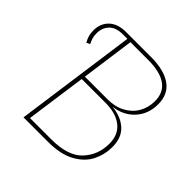

<svg xmlns="http://www.w3.org/2000/svg" viewBox="-177 -832 984 984"><g transform="rotate(45 315.0 -340.5)"><path d="M560 -215Q560 -160 536 -111.5Q512 -63 455.5 -31.5Q399 0 307 0H130L222 -661H190Q140 -661 115 -635.5Q90 -610 90 -569Q90 -550 94 -537Q98 -524 106 -507L87 -498Q77 -517 72.5 -532Q68 -547 68 -569Q68 -619 100.5 -650Q133 -681 193 -681H373Q468 -681 519.5 -644.5Q571 -608 571 -536Q571 -465 528 -417.5Q485 -370 414 -361Q480 -355 520 -318.5Q560 -282 560 -215ZM205 -370H371Q424 -370 464.5 -392Q505 -414 526.5 -451.5Q548 -489 548 -535Q548 -598 503.5 -629Q459 -660 375 -660H245ZM537 -216Q537 -281 493.5 -315.5Q450 -350 375 -350H202L156 -21H310Q431 -21 484 -77.5Q537 -134 537 -216Z"/></g></svg>

Font: FiraGO Thin
Style: Italic
Weight: 100
Italic angle: -8°
Designer: bBox Type GmbH
Foundry: bBox Type GmbH
Version: Version 1.001